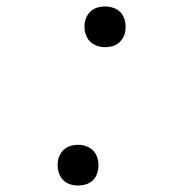

<svg xmlns="http://www.w3.org/2000/svg" viewBox="-20 -562 590 594"><path d="M221 12Q206 12 192.5 6.5Q179 1 170.5 -10.5Q162 -22 159.5 -37.5Q157 -53 160 -68Q162 -78 168 -87.5Q174 -97 182.5 -103Q191 -109 201.5 -111.5Q212 -114 222 -114Q237 -114 251 -108Q265 -102 273 -90.5Q281 -79 283.5 -64Q286 -49 283 -34Q281 -24 275.5 -14.5Q270 -5 261 1Q252 7 241.5 9.5Q231 12 221 12ZM305 -416Q290 -416 276 -422Q262 -428 253.5 -439.5Q245 -451 242.5 -466Q240 -481 243 -496Q245 -506 251 -515.5Q257 -525 265.5 -531Q274 -537 284.5 -539.5Q295 -542 305 -542Q320 -542 334 -536.5Q348 -531 356.5 -519.5Q365 -508 367.5 -492.5Q370 -477 367 -462Q365 -452 359 -442.5Q353 -433 344.5 -427Q336 -421 325.5 -418.5Q315 -416 305 -416Z"/></svg>

Font: Lode Dark
Style: Italic
Weight: 400
Italic angle: -11°
Monospace: yes
Designer: Belleve Invis
Foundry: Belleve Invis
Version: Version 29.2.0; ttfautohint (v1.8.3)